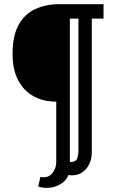

<svg xmlns="http://www.w3.org/2000/svg" viewBox="-20 -738 560 918"><path d="M173 108Q209 115 229 91.5Q249 68 249 37V-252Q187 -252 140 -278Q93 -304 66.5 -355Q40 -406 40 -480Q40 -568 69.5 -620Q99 -672 149.5 -695Q200 -718 263 -718H475V-649H419V-10Q419 23 405 50Q391 77 366 90.5Q341 104 307 99Q298 123 274.5 139Q251 155 221.5 159Q192 163 163 154ZM314 -649V37Q343 37 349 19.5Q355 2 355 -20V-649Z"/></svg>

Font: Rosario Light
Style: Bold
Weight: 700
Version: Version 1.101; ttfautohint (v1.8.1.43-b0c9)